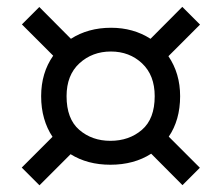

<svg xmlns="http://www.w3.org/2000/svg" viewBox="-20 -608 663 574"><path d="M98 -54 45 -107 137 -199Q120.5 -223.5 111.8 -254Q103 -284.5 103 -320.5Q103 -390 139 -441.5L45.5 -535L97.5 -587L192 -492Q243.5 -525 312 -525Q378.5 -525 430 -492L525 -587.5L578 -534.5L483.5 -440Q518.5 -388.5 518.5 -320.5Q518.5 -284.5 509.8 -254Q501 -223.5 484.5 -199.5L577.5 -106.5L525.5 -54.5L432 -148.5Q380.5 -115.5 310 -115.5Q241.5 -115.5 191 -147ZM310 -187Q366 -187 404.2 -219.8Q442.5 -252.5 442.5 -320.5Q442.5 -383 404.8 -418.5Q367 -454 311.5 -454Q256 -454 217.5 -418.8Q179 -383.5 179 -320.5Q179 -252.5 217 -219.8Q255 -187 310 -187Z"/></svg>

Font: Heraclito
Style: Regular
Weight: 400
Designer: Kostas Bartsokas (font) & Cristiano Sobral (main changes)
Foundry: Kostas Bartsokas (font) & Cristiano Sobral (main changes)
Version: Version 1.00;July 8, 2020;FontCreator 13.0.0.2655 64-bit